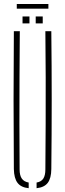

<svg xmlns="http://www.w3.org/2000/svg" viewBox="-20 -960 334 984"><path d="M51 -93.5Q49.5 -270.5 49.5 -447Q49.5 -623.5 51 -800H81.5Q80.5 -682 80 -563.8Q79.5 -445.5 79.5 -327.5Q79.5 -209.5 80.5 -91.5Q80.5 -61 91.8 -44.8Q103 -28.5 127 -24.5V4.5Q87.5 0.5 69.8 -23Q52 -46.5 51 -93.5ZM167.5 4.5V-24.5Q191.5 -28.5 202 -44.8Q212.5 -61 212.5 -91.5Q213.5 -209.5 214 -327.5Q214.5 -445.5 214.2 -563.8Q214 -682 212.5 -800H243Q245 -623.5 245 -447Q245 -270.5 243 -93.5Q242.5 -46.5 224.8 -23Q207 0.5 167.5 4.5ZM163 -840V-875.5H199V-840ZM95.5 -840V-875.5H131V-840ZM66 -939.5H228V-915.5H66Z"/></svg>

Font: Big Shoulders Stencil Display ExtraLight
Style: Regular
Weight: 250
Designer: Patric King
Foundry: XO Type Co
Version: Version 2.001